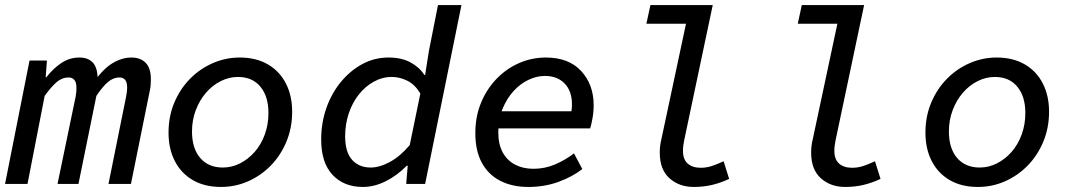

<svg xmlns="http://www.w3.org/2000/svg" viewBox="-25 -729 4245 761"><path d="M-5 0 92 -489H161L156 -423H159Q186 -458 218.5 -479.5Q251 -501 290 -501Q324 -501 342.5 -481.5Q361 -462 362 -419L350 -408Q386 -458 422.5 -479.5Q459 -501 496 -501Q532 -501 552.5 -480Q573 -459 573 -415Q573 -402 572 -390Q571 -378 567 -361L494 0H405L475 -347Q477 -358 478 -366Q479 -374 479 -381Q479 -403 471 -412.5Q463 -422 448 -422Q424 -422 402.5 -403.5Q381 -385 357 -349L286 0H203L275 -347Q277 -358 277.5 -366Q278 -374 278 -381Q278 -403 269.5 -412.5Q261 -422 247 -422Q221 -422 199.5 -403.5Q178 -385 152 -349L84 0Z M851 12Q786 12 739.5 -15Q693 -42 668 -90.5Q643 -139 643 -203Q643 -268 666 -322.5Q689 -377 728.5 -417Q768 -457 819 -479Q870 -501 925 -501Q990 -501 1036.5 -474Q1083 -447 1108 -398.5Q1133 -350 1133 -286Q1133 -222 1110 -167Q1087 -112 1047.5 -72Q1008 -32 957.5 -10Q907 12 851 12ZM858 -65Q894 -65 926.5 -81.5Q959 -98 984.5 -127Q1010 -156 1024.5 -196Q1039 -236 1039 -281Q1039 -347 1007 -385.5Q975 -424 918 -424Q883 -424 850 -407.5Q817 -391 791.5 -361.5Q766 -332 751 -292.5Q736 -253 736 -208Q736 -141 768.5 -103Q801 -65 858 -65Z M1413 12Q1338 12 1293 -36Q1248 -84 1248 -176Q1248 -242 1268.5 -300.5Q1289 -359 1326 -404Q1363 -449 1411 -475Q1459 -501 1515 -501Q1566 -501 1601.5 -482Q1637 -463 1657 -432H1660L1675 -527L1711 -709H1804L1660 0H1585L1591 -72H1587Q1550 -34 1504.5 -11Q1459 12 1413 12ZM1444 -65Q1480 -65 1521 -87.5Q1562 -110 1599 -154L1641 -358Q1620 -394 1589.5 -409Q1559 -424 1528 -424Q1490 -424 1456 -405Q1422 -386 1396.5 -353.5Q1371 -321 1357 -278.5Q1343 -236 1343 -189Q1343 -126 1370.5 -95.5Q1398 -65 1444 -65Z M2069 12Q2006 12 1958.5 -12Q1911 -36 1885 -83.5Q1859 -131 1859 -201Q1859 -267 1881.5 -321.5Q1904 -376 1943 -416.5Q1982 -457 2032.5 -479Q2083 -501 2139 -501Q2229 -501 2278.5 -447.5Q2328 -394 2328 -312Q2328 -285 2323 -258Q2318 -231 2314 -220H1929L1940 -288H2270L2236 -271Q2239 -282 2240.5 -293Q2242 -304 2242 -315Q2242 -368 2213 -398Q2184 -428 2135 -428Q2102 -428 2069.5 -412.5Q2037 -397 2010.5 -368Q1984 -339 1967 -298Q1950 -257 1950 -205Q1950 -157 1967.5 -125Q1985 -93 2016.5 -76.5Q2048 -60 2089 -60Q2135 -60 2175.5 -77.5Q2216 -95 2250 -121L2283 -59Q2245 -29 2189.5 -8.5Q2134 12 2069 12Z M2725 12Q2667 12 2628.5 -22.5Q2590 -57 2590 -124Q2590 -137 2591.5 -150.5Q2593 -164 2597 -180L2694 -635H2537L2553 -709H2800L2687 -174Q2685 -164 2683.5 -153.5Q2682 -143 2682 -131Q2682 -97 2701 -80.5Q2720 -64 2752 -64Q2775 -64 2796.5 -71Q2818 -78 2843 -90L2865 -20Q2831 -4 2797 4Q2763 12 2725 12Z M3325 12Q3267 12 3228.5 -22.5Q3190 -57 3190 -124Q3190 -137 3191.5 -150.5Q3193 -164 3197 -180L3294 -635H3137L3153 -709H3400L3287 -174Q3285 -164 3283.5 -153.5Q3282 -143 3282 -131Q3282 -97 3301 -80.5Q3320 -64 3352 -64Q3375 -64 3396.5 -71Q3418 -78 3443 -90L3465 -20Q3431 -4 3397 4Q3363 12 3325 12Z M3851 12Q3786 12 3739.5 -15Q3693 -42 3668 -90.5Q3643 -139 3643 -203Q3643 -268 3666 -322.5Q3689 -377 3728.5 -417Q3768 -457 3819 -479Q3870 -501 3925 -501Q3990 -501 4036.5 -474Q4083 -447 4108 -398.5Q4133 -350 4133 -286Q4133 -222 4110 -167Q4087 -112 4047.5 -72Q4008 -32 3957.5 -10Q3907 12 3851 12ZM3858 -65Q3894 -65 3926.5 -81.5Q3959 -98 3984.5 -127Q4010 -156 4024.5 -196Q4039 -236 4039 -281Q4039 -347 4007 -385.5Q3975 -424 3918 -424Q3883 -424 3850 -407.5Q3817 -391 3791.5 -361.5Q3766 -332 3751 -292.5Q3736 -253 3736 -208Q3736 -141 3768.5 -103Q3801 -65 3858 -65Z"/></svg>

Font: Source Code Pro ExtraLight Medium
Style: Italic
Weight: 500
Italic angle: -11°
Monospace: yes
Version: Version 1.016;hotconv 1.0.116;makeotfexe 2.5.65601